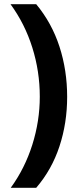

<svg xmlns="http://www.w3.org/2000/svg" viewBox="-20 -734 379 912"><path d="M152 158H31Q98 66 133.5 -46.5Q169 -159 169 -275Q169 -395 133.5 -508Q98 -621 30 -714H152Q226 -625 262.5 -512.5Q299 -400 299 -274Q299 -150 262.5 -39Q226 72 152 158Z"/></svg>

Font: Noto Sans Adlam Unjoined New
Style: Bold
Weight: 700
Designer: Mark Jamra, Neil Patel
Foundry: JamraPatel LLC
Version: Version 3.000